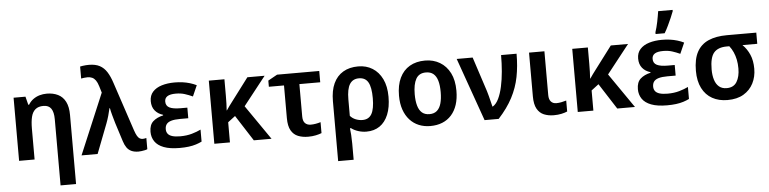

<svg xmlns="http://www.w3.org/2000/svg" viewBox="-55 -1101 6579 1642"><g transform="rotate(-5 3235.0 -279.5)"><path d="M357 -552Q412 -552 453.5 -531.5Q495 -511 517.5 -467Q540 -423 540 -353V240H407V-328Q407 -389 386 -419.5Q365 -450 320 -450Q276 -450 250.5 -428.5Q225 -407 215 -366Q205 -325 205 -265V0H72V-542H174L192 -471H199Q216 -499 241 -517Q266 -535 295.5 -543.5Q325 -552 357 -552Z M608 0 827 -520 810 -576Q800 -609 787 -627Q774 -645 757 -653Q740 -661 716 -661Q702 -661 687.5 -659Q673 -657 662 -655V-758Q671 -760 684 -762Q697 -764 711.5 -765Q726 -766 737 -766Q794 -766 830.5 -746.5Q867 -727 891.5 -688.5Q916 -650 934 -594L1073 -176Q1084 -143 1094.5 -125.5Q1105 -108 1116.5 -101.5Q1128 -95 1142 -95Q1149 -95 1157 -96.5Q1165 -98 1173 -100V-4Q1166 0 1152 3Q1138 6 1123 8Q1108 10 1097 10Q1061 10 1036 -1.5Q1011 -13 995.5 -35.5Q980 -58 970 -90L919 -250Q914 -267 909 -285Q904 -303 899 -320.5Q894 -338 890.5 -353.5Q887 -369 885 -381H881Q875 -352 865 -317.5Q855 -283 844 -254L746 0Z M1545 -328V-237H1474Q1427 -237 1398.5 -228.5Q1370 -220 1357.5 -203Q1345 -186 1345 -160Q1345 -137 1357 -121Q1369 -105 1395.5 -97Q1422 -89 1463 -89Q1519 -89 1564 -102Q1609 -115 1641 -131V-28Q1619 -17 1591 -8Q1563 1 1528 5.5Q1493 10 1450 10Q1367 10 1314.5 -10Q1262 -30 1237.5 -66Q1213 -102 1213 -149Q1213 -209 1246 -238.5Q1279 -268 1333 -280V-285Q1289 -298 1263.5 -329.5Q1238 -361 1238 -410Q1238 -459 1266.5 -490.5Q1295 -522 1344 -537Q1393 -552 1454 -552Q1491 -552 1523.5 -547.5Q1556 -543 1586 -534Q1616 -525 1642 -512L1601 -419Q1568 -434 1534 -445Q1500 -456 1457 -456Q1408 -456 1384.5 -441Q1361 -426 1361 -396Q1361 -359 1392 -343.5Q1423 -328 1486 -328Z M2227 -542 2034 -297 2239 0H2087L1945 -221L1882 -173V0H1748V-542H1882V-401Q1882 -367 1881 -334Q1880 -301 1878 -275H1880Q1892 -293 1905 -311Q1918 -329 1932 -347L2079 -542Z M2696 -542V-445H2517V-168Q2517 -127 2535.5 -109Q2554 -91 2584 -91Q2606 -91 2628 -95Q2650 -99 2669 -105V-11Q2650 -3 2619.5 3.5Q2589 10 2553 10Q2505 10 2467 -5Q2429 -20 2407 -58Q2385 -96 2385 -165V-445H2255V-498L2334 -542Z M3267 -271Q3267 -181 3241 -118Q3215 -55 3167.5 -22.5Q3120 10 3054 10Q3018 10 2983.5 -1Q2949 -12 2924 -31H2915Q2918 -10 2920.5 27Q2923 64 2923 101V240H2790V-274Q2790 -365 2818.5 -426.5Q2847 -488 2901 -520Q2955 -552 3031 -552Q3100 -552 3153 -519Q3206 -486 3236.5 -423.5Q3267 -361 3267 -271ZM3028 -450Q2975 -450 2949 -408.5Q2923 -367 2923 -278V-137Q2943 -114 2971.5 -103Q3000 -92 3028 -92Q3083 -92 3107.5 -135.5Q3132 -179 3132 -271Q3132 -364 3107.5 -407Q3083 -450 3028 -450Z M3850 -272Q3850 -204 3833 -152Q3816 -100 3783.5 -63.5Q3751 -27 3705 -8.5Q3659 10 3602 10Q3549 10 3504 -8.5Q3459 -27 3426 -63.5Q3393 -100 3375 -152Q3357 -204 3357 -272Q3357 -362 3387 -424.5Q3417 -487 3472.5 -519.5Q3528 -552 3605 -552Q3676 -552 3731.5 -519Q3787 -486 3818.5 -424Q3850 -362 3850 -272ZM3492 -272Q3492 -215 3503.5 -174.5Q3515 -134 3539.5 -113Q3564 -92 3604 -92Q3643 -92 3667.5 -113Q3692 -134 3703.5 -174.5Q3715 -215 3715 -272Q3715 -330 3703.5 -369.5Q3692 -409 3667.5 -429.5Q3643 -450 3603 -450Q3544 -450 3518 -404Q3492 -358 3492 -272Z M3876 -542H4013L4110 -245Q4116 -226 4122.5 -200.5Q4129 -175 4135 -150.5Q4141 -126 4145 -110H4149Q4178 -128 4198.5 -170.5Q4219 -213 4232 -272.5Q4245 -332 4251 -401Q4257 -470 4257 -542H4390Q4390 -435 4372 -343.5Q4354 -252 4310 -168Q4266 -84 4189 0H4068Z M4629 -166Q4629 -129 4646 -110Q4663 -91 4692 -91Q4714 -91 4736 -95.5Q4758 -100 4778 -106V-12Q4758 -3 4728 3.5Q4698 10 4662 10Q4615 10 4577.5 -5.5Q4540 -21 4518.5 -59.5Q4497 -98 4497 -166V-542H4629Z M5347 -542 5154 -297 5359 0H5207L5065 -221L5002 -173V0H4868V-542H5002V-401Q5002 -367 5001 -334Q5000 -301 4998 -275H5000Q5012 -293 5025 -311Q5038 -329 5052 -347L5199 -542Z M5729 -328V-237H5658Q5611 -237 5582.5 -228.5Q5554 -220 5541.5 -203Q5529 -186 5529 -160Q5529 -137 5541 -121Q5553 -105 5579.5 -97Q5606 -89 5647 -89Q5703 -89 5748 -102Q5793 -115 5825 -131V-28Q5803 -17 5775 -8Q5747 1 5712 5.5Q5677 10 5634 10Q5551 10 5498.5 -10Q5446 -30 5421.5 -66Q5397 -102 5397 -149Q5397 -209 5430 -238.5Q5463 -268 5517 -280V-285Q5473 -298 5447.5 -329.5Q5422 -361 5422 -410Q5422 -459 5450.5 -490.5Q5479 -522 5528 -537Q5577 -552 5638 -552Q5675 -552 5707.5 -547.5Q5740 -543 5770 -534Q5800 -525 5826 -512L5785 -419Q5752 -434 5718 -445Q5684 -456 5641 -456Q5592 -456 5568.5 -441Q5545 -426 5545 -396Q5545 -359 5576 -343.5Q5607 -328 5670 -328ZM5589 -621Q5595 -639 5601 -661.5Q5607 -684 5612 -708.5Q5617 -733 5621 -756.5Q5625 -780 5628 -799H5752V-788Q5743 -763 5729.5 -732.5Q5716 -702 5700.5 -669Q5685 -636 5667 -606H5589Z M6404 -237Q6404 -168 6375.5 -112Q6347 -56 6291.5 -23Q6236 10 6153 10Q6079 10 6023 -21Q5967 -52 5936 -113Q5905 -174 5905 -262Q5905 -363 5938.5 -424.5Q5972 -486 6037 -514.5Q6102 -543 6196 -543H6448V-447H6321Q6359 -410 6381.5 -358.5Q6404 -307 6404 -237ZM6040 -262Q6040 -212 6052 -173.5Q6064 -135 6089.5 -113.5Q6115 -92 6155 -92Q6215 -92 6242 -136.5Q6269 -181 6269 -251Q6269 -292 6262 -326.5Q6255 -361 6241.5 -391.5Q6228 -422 6208 -447H6186Q6111 -447 6075.5 -406Q6040 -365 6040 -262Z"/></g></svg>

Font: Noto Sans Display SemiBold
Style: Regular
Weight: 600
Designer: Monotype Design Team
Foundry: Monotype Imaging Inc.
Version: Version 2.003